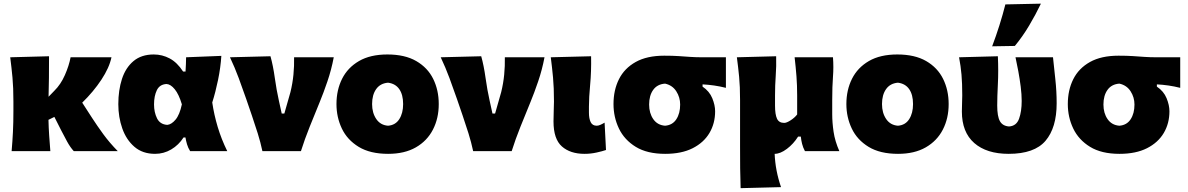

<svg xmlns="http://www.w3.org/2000/svg" viewBox="-20 -806 6338 1024"><path d="M42 0Q46.5 -52.5 49 -102.2Q51.5 -152 51.5 -214.5V-264.5Q51.5 -339.5 46.5 -392.8Q41.5 -446 34.5 -500.5L241.5 -506Q242 -445 241 -390.2Q240 -335.5 239 -290L269.5 -321.5Q304 -355.5 326 -405.5Q348 -455.5 356.5 -500.5H574.5Q563 -445 520.8 -381Q478.5 -317 418.5 -258.5L471.5 -176.5Q498 -135.5 531 -90.2Q564 -45 608 0H373.5Q355 -20 338.2 -50.5Q321.5 -81 307 -109.5L270 -182.5L238.5 -167Q239.5 -124.5 242.2 -84Q245 -43.5 248.5 0Z M807 14.5Q740.5 14.5 697 -23Q653.5 -60.5 632.2 -121Q611 -181.5 611 -250.5Q611 -325 630.5 -385Q650 -445 692 -480.2Q734 -515.5 800 -515.5Q845.5 -515.5 885.2 -494.2Q925 -473 956.5 -424.5H969.5Q971 -444.5 971.5 -463Q972 -481.5 972.5 -500.5L1160.5 -508Q1156.5 -445.5 1143 -380Q1129.5 -314.5 1112 -259.5Q1121.5 -194.5 1141 -129.2Q1160.5 -64 1192 0H994Q983 -17.5 977.5 -36.2Q972 -55 969 -73H959Q933 -32.5 893.2 -9Q853.5 14.5 807 14.5ZM872 -140Q894.5 -142 916.2 -167.8Q938 -193.5 950 -249.5Q934 -303 912 -330Q890 -357 868 -358Q831.5 -356 816.5 -325Q801.5 -294 801.5 -249Q801.5 -207 817.5 -174.8Q833.5 -142.5 872 -140Z M1379.5 0Q1369.5 -47 1354.5 -95Q1339.5 -143 1323.5 -189.5L1293 -278.5Q1274 -333.5 1253.2 -389.5Q1232.5 -445.5 1206.5 -500.5L1422.5 -506Q1436.5 -456 1445.5 -391.2Q1454.5 -326.5 1467.5 -268.5L1482.5 -200.5H1496.5L1529 -314.5Q1540.5 -361.5 1545 -407.8Q1549.5 -454 1548.5 -500.5H1760Q1747.5 -434 1726.2 -371.8Q1705 -309.5 1685.5 -262.5Q1658.5 -197 1631.8 -130.2Q1605 -63.5 1585 0Z M2050 14.5Q1954 14.5 1893 -22.8Q1832 -60 1803.2 -120.5Q1774.5 -181 1774.5 -251Q1774.5 -326 1804.5 -385.8Q1834.5 -445.5 1894.8 -480.5Q1955 -515.5 2046 -515.5Q2139.5 -515.5 2200.2 -480.2Q2261 -445 2290.5 -385Q2320 -325 2320 -251Q2320 -175 2289 -114.8Q2258 -54.5 2197.8 -20Q2137.5 14.5 2050 14.5ZM2049.5 -135.5Q2089 -138.5 2109.5 -170.5Q2130 -202.5 2130 -251Q2130 -301 2109.5 -330.5Q2089 -360 2049.5 -365Q2008 -361.5 1986.2 -330.8Q1964.5 -300 1964.5 -251Q1964.5 -204 1986.8 -171.2Q2009 -138.5 2049.5 -135.5Z M2503.5 0Q2493.5 -47 2478.5 -95Q2463.5 -143 2447.5 -189.5L2417 -278.5Q2398 -333.5 2377.2 -389.5Q2356.5 -445.5 2330.5 -500.5L2546.5 -506Q2560.5 -456 2569.5 -391.2Q2578.5 -326.5 2591.5 -268.5L2606.5 -200.5H2620.5L2653 -314.5Q2664.5 -361.5 2669 -407.8Q2673.5 -454 2672.5 -500.5H2884Q2871.5 -434 2850.2 -371.8Q2829 -309.5 2809.5 -262.5Q2782.5 -197 2755.8 -130.2Q2729 -63.5 2709 0Z M3097.5 14.5Q3021.5 14.5 2976.8 -25Q2932 -64.5 2932 -158.5Q2932 -192 2933.2 -215Q2934.5 -238 2934.5 -264.5Q2934.5 -339.5 2929.5 -392.8Q2924.5 -446 2917.5 -500.5L3132.5 -506Q3134 -423.5 3127.5 -354.5Q3121 -285.5 3121 -237.5V-205Q3121 -174 3130.2 -154.8Q3139.5 -135.5 3162.5 -135.5Q3171 -135.5 3181.5 -140Q3192 -144.5 3204.5 -152L3212 -6Q3193.5 0.5 3161.8 7.5Q3130 14.5 3097.5 14.5Z M3527.5 14.5Q3431.5 14.5 3370.8 -22.8Q3310 -60 3281 -120.5Q3252 -181 3252 -251Q3252 -325.5 3281.2 -383.8Q3310.5 -442 3370.5 -475.5Q3430.5 -509 3522.5 -509Q3567 -509 3599.8 -506.8Q3632.5 -504.5 3662 -502.5Q3691.5 -500.5 3726 -500.5H3851.5V-337.5Q3820 -345.5 3788.8 -350Q3757.5 -354.5 3727 -356V-344Q3763.5 -319.5 3778.8 -282.2Q3794 -245 3794 -212.5Q3794 -148 3763.8 -96.8Q3733.5 -45.5 3674.2 -15.5Q3615 14.5 3527.5 14.5ZM3527 -135.5Q3566.5 -138.5 3587 -169.8Q3607.5 -201 3607.5 -248.5Q3607.5 -287 3586.8 -319.2Q3566 -351.5 3527 -360Q3485.5 -357 3463.8 -326.8Q3442 -296.5 3442 -248.5Q3442 -202.5 3464.2 -170.5Q3486.5 -138.5 3527 -135.5Z M3930 197.5Q3928 144.5 3927.5 92.2Q3927 40 3927 -22.5V-272.5Q3927 -345 3922 -396.5Q3917 -448 3910 -500.5L4119.5 -506Q4121 -453 4117.2 -402Q4113.5 -351 4113.5 -297V-242.5Q4113.5 -195.5 4124 -173Q4134.5 -150.5 4162.5 -150.5Q4175 -150.5 4196.5 -164.2Q4218 -178 4231.5 -195.5V-297Q4231.5 -351 4227.8 -399.5Q4224 -448 4218 -500.5H4422.5Q4426.5 -448 4422.5 -396.5Q4418.5 -345 4418.5 -272.5V-196.5Q4418.5 -152.5 4425.8 -103Q4433 -53.5 4456.5 0H4273Q4262.5 -19.5 4257.8 -38.8Q4253 -58 4251 -77.5H4236.5Q4212 -38.5 4176.8 -12Q4141.5 14.5 4111.5 14.5Q4115 103.5 4145.5 192Z M4769.5 14.5Q4673.5 14.5 4612.5 -22.8Q4551.5 -60 4522.8 -120.5Q4494 -181 4494 -251Q4494 -326 4524 -385.8Q4554 -445.5 4614.2 -480.5Q4674.5 -515.5 4765.5 -515.5Q4859 -515.5 4919.8 -480.2Q4980.5 -445 5010 -385Q5039.5 -325 5039.5 -251Q5039.5 -175 5008.5 -114.8Q4977.5 -54.5 4917.2 -20Q4857 14.5 4769.5 14.5ZM4769 -135.5Q4808.5 -138.5 4829 -170.5Q4849.5 -202.5 4849.5 -251Q4849.5 -301 4829 -330.5Q4808.5 -360 4769 -365Q4727.5 -361.5 4705.8 -330.8Q4684 -300 4684 -251Q4684 -204 4706.2 -171.2Q4728.5 -138.5 4769 -135.5Z M5359.5 14.5Q5242 14.5 5176 -43.2Q5110 -101 5110 -211Q5110 -235.5 5111 -256Q5112 -276.5 5112 -297.5Q5112 -362 5108 -407.8Q5104 -453.5 5095 -500.5L5302 -506Q5305.5 -425.5 5302 -357.8Q5298.5 -290 5298.5 -243Q5298.5 -185 5313 -159.5Q5327.5 -134 5361.5 -131.5Q5401 -134 5415 -172.8Q5429 -211.5 5429 -267.5Q5429 -302.5 5423.8 -343.8Q5418.5 -385 5411 -426Q5403.5 -467 5396 -500.5H5596Q5601.5 -447 5608.5 -382.8Q5615.5 -318.5 5615.5 -255Q5615.5 -125 5556.2 -55.2Q5497 14.5 5359.5 14.5ZM5271.5 -559Q5314 -672 5342 -782.5L5531.5 -786.5Q5503.5 -728 5468.5 -669.2Q5433.5 -610.5 5392.5 -561Z M5950.5 14.5Q5854.5 14.5 5793.8 -22.8Q5733 -60 5704 -120.5Q5675 -181 5675 -251Q5675 -325.5 5704.2 -383.8Q5733.5 -442 5793.5 -475.5Q5853.5 -509 5945.5 -509Q5990 -509 6022.8 -506.8Q6055.5 -504.5 6085 -502.5Q6114.5 -500.5 6149 -500.5H6274.5V-337.5Q6243 -345.5 6211.8 -350Q6180.5 -354.5 6150 -356V-344Q6186.5 -319.5 6201.8 -282.2Q6217 -245 6217 -212.5Q6217 -148 6186.8 -96.8Q6156.5 -45.5 6097.2 -15.5Q6038 14.5 5950.5 14.5ZM5950 -135.5Q5989.5 -138.5 6010 -169.8Q6030.5 -201 6030.5 -248.5Q6030.5 -287 6009.8 -319.2Q5989 -351.5 5950 -360Q5908.5 -357 5886.8 -326.8Q5865 -296.5 5865 -248.5Q5865 -202.5 5887.2 -170.5Q5909.5 -138.5 5950 -135.5Z"/></svg>

Font: Commissioner Flair ExtraBold
Style: Regular
Weight: 800
Designer: Kostas Bartsokas
Foundry: Kostas Bartsokas
Version: Version 1.000; ttfautohint (v1.8.3)